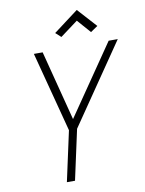

<svg xmlns="http://www.w3.org/2000/svg" viewBox="-106 -1090 876 1163"><g transform="rotate(-10 331.5 -508.5)"><path d="M209 0 276 -308 147 -800H201L312 -370L607 -800H663L326 -308L259 0ZM511 -870 438 -953 329 -872 296 -902 449 -1017 555 -900Z"/></g></svg>

Font: Victor Mono Thin
Style: Italic
Weight: 100
Italic angle: -12°
Monospace: yes
Designer: Rune Bjørnerås
Version: Version 1.561;gftools[0.9.30]